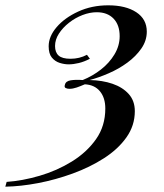

<svg xmlns="http://www.w3.org/2000/svg" viewBox="-102 -551 618 722"><path d="M305 -531Q371 -531 410.5 -505Q450 -479 450 -432Q450 -398 429.5 -368.5Q409 -339 377 -315.5Q345 -292 307 -275.5Q269 -259 235 -250Q283 -249 321 -236Q359 -223 382 -197.5Q405 -172 405 -133Q405 -79 373.5 -34.5Q342 10 289 44Q236 78 171.5 101.5Q107 125 41.5 137.5Q-24 150 -82 151L-77 133Q-18 129 47 110Q112 91 168 56.5Q224 22 259 -27.5Q294 -77 294 -143Q294 -183 274 -207.5Q254 -232 217 -234Q201 -227 186.5 -222Q172 -217 159 -217Q151 -217 145 -220Q139 -223 142 -232Q145 -246 164 -249Q183 -252 209 -250Q246 -265 277.5 -289.5Q309 -314 328.5 -346.5Q348 -379 348 -415Q348 -457 325 -481Q302 -505 262 -505Q236 -505 208.5 -494.5Q181 -484 157.5 -465.5Q134 -447 119.5 -424.5Q105 -402 105 -378Q105 -354 118.5 -342Q132 -330 163 -330Q197 -330 225 -345L236 -330Q215 -319 194.5 -314Q174 -309 156 -309Q140 -309 122.5 -314.5Q105 -320 93 -334.5Q81 -349 81 -377Q81 -414 111 -449Q141 -484 192 -507.5Q243 -531 305 -531Z"/></svg>

Font: Playfair Display Medium
Style: Italic
Weight: 500
Italic angle: -14°
Designer: Claus Eggers Sørensen
Foundry: Claus Eggers Sørensen
Version: Version 1.203